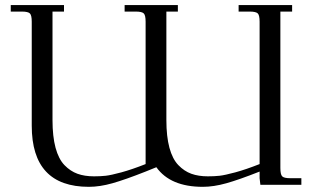

<svg xmlns="http://www.w3.org/2000/svg" viewBox="-20 -722 1216 750"><path d="M22 -676.8V-702.1H230V-676.8H185.1V-252.9Q185.1 -189 197 -144.8Q209 -100.6 231.9 -76.9Q254.9 -53.2 282.7 -43.2Q310.5 -33.2 347.2 -33.2Q372.1 -33.2 392.6 -35.4Q413.1 -37.6 454.3 -48.8Q495.6 -60.1 548.8 -81.1V-637.2Q548.8 -662.1 541.7 -669.4Q534.7 -676.8 509.8 -676.8H466.8V-702.1H674.8V-676.8H629.9V-252.9Q629.9 -189 641.8 -144.8Q653.8 -100.6 676.8 -76.9Q699.7 -53.2 727.5 -43.2Q755.4 -33.2 792 -33.2Q816.9 -33.2 837.4 -35.4Q857.9 -37.6 899.4 -48.8Q940.9 -60.1 994.1 -81.1V-637.2Q994.1 -662.1 987.1 -669.4Q980 -676.8 955.1 -676.8H912.1V-702.1H1121.1V-676.8H1075.2V-65.9Q1075.2 -40.5 1082.3 -33.2Q1089.4 -25.9 1113.8 -25.9H1157.2V0H997.1L994.1 -25.9V-51.8Q913.6 -20 864 -6.1Q814.5 7.8 772 7.8Q645.5 7.8 590.8 -68.8L548.8 -51.8Q468.3 -20 418.9 -6.1Q369.6 7.8 327.1 7.8Q104 7.8 104 -231V-637.2Q104 -662.1 96.9 -669.4Q89.8 -676.8 64.9 -676.8Z"/></svg>

Font: Dihjauti S
Style: Regular
Weight: 400
Designer: T. Christopher White
Version: Version 3.0.0